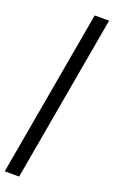

<svg xmlns="http://www.w3.org/2000/svg" viewBox="-200 -790 616 1039"><g transform="rotate(20 108.0 -270.5)"><path d="M65 209H-18L151 -750H234Z"/></g></svg>

Font: Cabin
Style: Italic
Weight: 400
Designer: Pablo Impallari
Foundry: Pablo Impallari. www.impallari.com Igino Marini. www.ikern.com
Version: Version 1.005